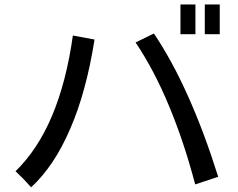

<svg xmlns="http://www.w3.org/2000/svg" viewBox="-20 -838 1040 840"><path d="M573.2 -652.3Q654.3 -531.2 718.8 -376Q784.2 -219.7 834 -31.2Q867.2 -42 934.6 -64.5Q873 -260.7 802.7 -417Q732.4 -574.2 653.3 -691.4Q627 -678.7 573.2 -652.3ZM47.9 -88.9Q63.5 -74.2 81.1 -56.6Q97.7 -39.1 116.2 -18.6Q217.8 -112.3 287.1 -274.4Q357.4 -435.5 393.6 -665Q362.3 -670.9 298.8 -682.6Q270.5 -480.5 208 -332Q145.5 -183.6 47.9 -88.9ZM941.4 -818.4Q924.8 -818.4 876 -818.4Q876 -786.1 876 -688.5Q892.6 -688.5 941.4 -688.5Q941.4 -720.7 941.4 -818.4ZM835 -818.4Q818.4 -818.4 769.5 -818.4Q769.5 -786.1 769.5 -688.5Q786.1 -688.5 835 -688.5Q835 -720.7 835 -818.4Z"/></svg>

Font: Aptus Gothic JP
Style: Medium
Weight: 400
Designer: Fuminori Ogawa / Motoya
Version: Version 1